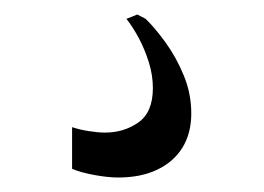

<svg xmlns="http://www.w3.org/2000/svg" viewBox="-20 -26 364 265"><path d="M143 219Q129 219 110 215.5Q91 212 79.5 207V149.5Q90 153 102.8 155Q115.5 157 125 157Q151 157 171 143Q191 129 191 95.5Q191 78 185.5 60.2Q180 42.5 171.8 27Q163.5 11.5 154.5 0L169.5 -6L181 0Q193.5 12 208.2 32.2Q223 52.5 233.5 77.8Q244 103 244 130.5Q244 158 231.8 177.8Q219.5 197.5 197 208.2Q174.5 219 143 219Z"/></svg>

Font: Merriweather 120pt Light
Style: Regular
Weight: 300
Version: Version 2.100